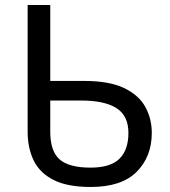

<svg xmlns="http://www.w3.org/2000/svg" viewBox="-20 -734 675 764"><path d="M341 10Q248 10 193 -18Q138 -46 114 -95.5Q90 -145 90 -210V-714H180V-412H314Q414 -412 473 -384Q532 -356 558 -309Q584 -262 584 -205Q584 -111 524 -50.5Q464 10 341 10ZM340 -67Q420 -67 455.5 -102.5Q491 -138 491 -205Q491 -274 443 -304Q395 -334 303 -334H180V-210Q180 -132 217.5 -99.5Q255 -67 340 -67Z"/></svg>

Font: Noto Sans Living
Style: Regular
Weight: 400
Designer: Monotype Design Team
Foundry: Monotype Imaging Inc.
Version: Version 2.013; ttfautohint (v1.8.4.7-5d5b)